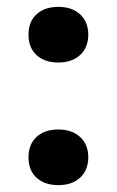

<svg xmlns="http://www.w3.org/2000/svg" viewBox="-20 -530 340 559"><path d="M237 -429Q237 -392 213.5 -370Q190 -348 150 -348Q110 -348 86.5 -369.5Q63 -391 63 -429Q63 -467 86.5 -488.5Q110 -510 150 -510Q190 -510 213.5 -488Q237 -466 237 -429ZM237 -72Q237 -35 213.5 -13Q190 9 150 9Q110 9 86.5 -12.5Q63 -34 63 -72Q63 -110 86.5 -131.5Q110 -153 150 -153Q190 -153 213.5 -131Q237 -109 237 -72Z"/></svg>

Font: Work Sans SemiBold
Style: Regular
Weight: 600
Designer: Wei Huang
Foundry: Wei Huang
Version: Version 1.500